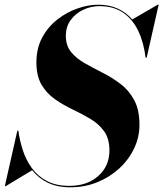

<svg xmlns="http://www.w3.org/2000/svg" viewBox="-44 -780 693 815"><path d="M-19.5 10H-23.5L29.5 -225H34Q39.5 -183.5 53 -142Q66.5 -100.5 91.2 -66.5Q116 -32.5 155 -11.8Q194 9 250 9Q326 9 373.2 -33Q420.5 -75 420.5 -141.5Q420.5 -191.5 398 -222.8Q375.5 -254 340.2 -275Q305 -296 265.5 -314.8Q226 -333.5 190.8 -357.8Q155.5 -382 133 -419.2Q110.5 -456.5 110.5 -515Q110.5 -575 135.2 -620.8Q160 -666.5 199.8 -697.5Q239.5 -728.5 285.2 -744.2Q331 -760 372.5 -760Q420 -760 456 -743.5Q492 -727 517.5 -697.5L625.5 -760H629.5L578.5 -535H574Q566.5 -599 543 -648.5Q519.5 -698 478.8 -726Q438 -754 378 -754Q342.5 -754 309.8 -738.8Q277 -723.5 256.2 -695.2Q235.5 -667 235.5 -628Q235.5 -586 258 -558.8Q280.5 -531.5 316 -511.5Q351.5 -491.5 391.5 -471.2Q431.5 -451 467.2 -424Q503 -397 525.5 -355.5Q548 -314 548 -250Q548 -197.5 525.2 -149.8Q502.5 -102 462.2 -65Q422 -28 369 -6.5Q316 15 255.5 15Q198 15 158.2 -4.8Q118.5 -24.5 92.5 -57.5Z"/></svg>

Font: Bodoni* 36pt
Style: Bold Italic
Weight: 700
Italic angle: -13°
Version: Version 2.3